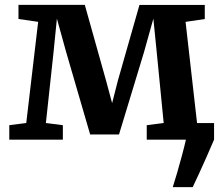

<svg xmlns="http://www.w3.org/2000/svg" viewBox="-20 -576 923 792"><path d="M692.6 195.9Q700.6 171.4 710.9 136.1Q721.2 100.9 730.9 64.3Q740.7 27.8 747 0L773.6 -68.4H863V0Q848.8 34 832.2 71Q815.6 108.1 800.6 141Q785.6 173.9 774.9 195.9ZM18.3 0V-59.6L88.3 -68.6L137.4 -485.9L56.2 -497.7V-555.9H329.8L417.5 -243.4L442.5 -150.6L466.2 -243.4L555.3 -555.7H824.7V-497.5L745.5 -485.8L792.8 -68.6L860.8 -59.6V0H585.3V-59.6L655.2 -68.6L626.7 -358.5L612.6 -499L573.8 -360.2L470.9 -21.3H351.9L252.5 -362.5L214.7 -499.2L201 -361.9L169.3 -68.6L239.3 -59.6V0Z"/></svg>

Font: Merriweather 7pt Light
Style: Regular
Weight: 300
Designer: Eben Sorkin
Foundry: Eben Sorkin
Version: Version 2.200;gftools[0.9.31]